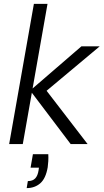

<svg xmlns="http://www.w3.org/2000/svg" viewBox="-20 -740 533 986"><path d="M343 0 135 -275 398 -502H492L186 -246L193 -308L430 0ZM27 0 154 -720H224L97 0ZM117 226 123 190Q148 190 161 176Q174 162 178 135L180 121H137L149 52H228Q229 70 228 87.5Q227 105 225 119Q215 177 186.5 201.5Q158 226 117 226Z"/></svg>

Font: DM Sans 16pt Light
Style: Italic
Weight: 300
Italic angle: -10°
Version: Version 4.004;gftools[0.9.30]